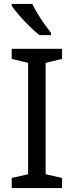

<svg xmlns="http://www.w3.org/2000/svg" viewBox="-20 -964 379 984"><path d="M298 0H40V-52L124 -71V-642L40 -662V-714H298V-662L214 -642V-71L298 -52ZM145 -944Q156 -922 172.5 -894.5Q189 -867 207.5 -841Q226 -815 241 -796V-784H182Q159 -802 130 -830.5Q101 -859 76.5 -887.5Q52 -916 40 -934V-944Z"/></svg>

Font: Noto Sans Old Turkic
Style: Regular
Weight: 400
Designer: Monotype Design Team
Foundry: Monotype Imaging Inc.
Version: Version 2.003; ttfautohint (v1.8.4.7-5d5b)